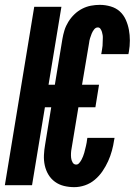

<svg xmlns="http://www.w3.org/2000/svg" viewBox="-39 -763 559 791"><path d="M267 8Q245 8 224.5 3Q204 -2 187.5 -14Q171 -26 160.5 -43.5Q150 -61 145.5 -81.5Q141 -102 142 -124Q143 -146 147 -168L172 -321H146L93 0H-19L102 -735H214L161 -414H187L218 -602Q221 -620 226.5 -638Q232 -656 242.5 -673Q253 -690 267.5 -704Q282 -718 299.5 -727Q317 -736 335.5 -739.5Q354 -743 372 -743Q395 -743 417 -736.5Q439 -730 454.5 -716Q470 -702 479 -682Q488 -662 492 -640.5Q496 -619 496 -596Q496 -573 492 -550L490 -540H378L379 -545Q380 -553 381.5 -560Q383 -567 383.5 -574.5Q384 -582 384 -589Q384 -596 384.5 -603.5Q385 -611 384 -618Q383 -625 381 -631.5Q379 -638 375 -644Q371 -650 364 -650Q355 -650 348.5 -641.5Q342 -633 338.5 -624Q335 -615 332 -605.5Q329 -596 328 -586L299 -414H369L354 -321H284L256 -152Q254 -142 253.5 -132Q253 -122 254 -112.5Q255 -103 260 -94Q265 -85 275 -85Q282 -85 287.5 -91.5Q293 -98 296.5 -104.5Q300 -111 303 -118.5Q306 -126 308 -133Q310 -140 311.5 -147Q313 -154 315 -161Q317 -168 318 -175.5Q319 -183 320 -190L321 -195H433L431 -185Q428 -164 422 -142Q416 -120 406.5 -99Q397 -78 383.5 -58Q370 -38 351.5 -22.5Q333 -7 311 0.5Q289 8 267 8Z"/></svg>

Font: Iosevka Heavy Oblique
Style: Regular
Weight: 900
Italic angle: -9°
Monospace: yes
Designer: Belleve Invis
Foundry: Belleve Invis
Version: Version 32.5.0; ttfautohint (v1.8.4)